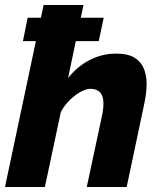

<svg xmlns="http://www.w3.org/2000/svg" viewBox="-30 -750 641 770"><path d="M81 -679H134L145 -730H305L294 -679H386L366 -585H274L243 -437Q280 -484 330 -509.5Q380 -535 435 -535Q483 -535 509.5 -518.5Q536 -502 547 -474.5Q558 -447 558 -414Q558 -395 555.5 -375Q553 -355 549 -336L478 0H318L381 -295Q385 -318 385 -334Q385 -365 371 -379.5Q357 -394 333 -394Q317 -394 295 -382.5Q273 -371 251 -350Q229 -329 214 -301L150 0H-10L114 -585H62Z"/></svg>

Font: Raleway ExtraBold
Style: Italic
Weight: 800
Italic angle: -12°
Designer: Matt McInerney, Pablo Impallari, Rodrigo Fuenzalida
Foundry: Matt McInerney, Pablo Impallari, Rodrigo Fuenzalida
Version: Version 4.026